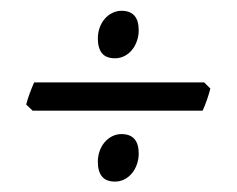

<svg xmlns="http://www.w3.org/2000/svg" viewBox="-20 -458 450 365"><path d="M243.7 -166Q243.7 -155.3 240.2 -145.5Q236.8 -135.7 230.7 -128.4Q224.6 -121.1 216.3 -116.9Q208 -112.8 198.7 -112.8Q181.6 -112.8 173.8 -122.6Q166 -132.3 166 -150.4Q166 -161.1 169.4 -170.9Q172.9 -180.7 179 -187.7Q185.1 -194.8 193.4 -199Q201.7 -203.1 210.9 -203.1Q243.7 -203.1 243.7 -166ZM243.7 -400.4Q243.7 -389.6 240.2 -379.9Q236.8 -370.1 230.7 -362.8Q224.6 -355.5 216.3 -351.3Q208 -347.2 198.7 -347.2Q181.6 -347.2 173.8 -356.9Q166 -366.7 166 -384.8Q166 -395.5 169.4 -405.3Q172.9 -415 179 -422.1Q185.1 -429.2 193.4 -433.3Q201.7 -437.5 210.9 -437.5Q243.7 -437.5 243.7 -400.4ZM379.9 -289.6Q377.4 -279.8 373.3 -267.8Q369.1 -255.9 365.2 -247.6H42L29.8 -259.3Q32.2 -269 36.4 -280.3Q40.5 -291.5 44.9 -301.3H368.2Z"/></svg>

Font: Gentium Plus Eur
Style: Regular
Weight: 400
Designer: J. Victor Gaultney, Annie Olsen, Iska Routamaa, Becca Hirsbrunner
Foundry: SIL International
Version: Version 5.000